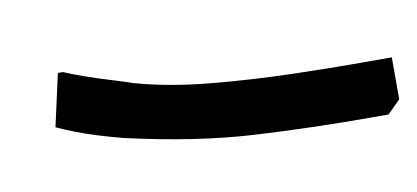

<svg xmlns="http://www.w3.org/2000/svg" viewBox="-32 -222 636 293"><g transform="rotate(-10 286.0 -75.0)"><path d="M572 -85V-20L552 0H524Q434 0 345 -5Q256 -10 147 -35Q128 -40 110 -45.5Q92 -51 76.5 -57Q61 -63 48 -69L66 -150H74Q85 -145 105 -138Q125 -131 145 -125Q165 -119 176 -115Q229 -100 293.5 -94Q358 -88 419.5 -86.5Q481 -85 524 -85Z"/></g></svg>

Font: Kufam
Style: Italic
Weight: 400
Italic angle: -11°
Designer: Artur Schmal
Foundry: Original Type
Version: Version 1.301; ttfautohint (v1.8.3)